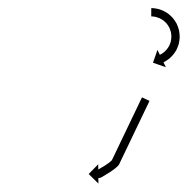

<svg xmlns="http://www.w3.org/2000/svg" viewBox="-20 -574 452 462"><path d="M338.9 -329.4C339.2 -330 339.5 -330.6 339.7 -331.2L321.7 -339.8C321.4 -339.2 321.1 -338.6 320.9 -338C320 -336.3 319.2 -334.7 318.4 -333C317.2 -330.3 315.9 -327.7 314.7 -325.1C313 -321.7 311.4 -318.3 309.8 -314.9C307.8 -310.9 305.9 -306.8 304 -302.8C301.8 -298.3 299.7 -293.8 297.5 -289.3C295.2 -284.5 292.9 -279.7 290.6 -274.9C288.2 -269.9 285.9 -265 283.5 -260C281.1 -255 278.7 -250.1 276.3 -245.1C274 -240.3 271.7 -235.5 269.4 -230.7C267.3 -226.2 265.1 -221.7 263 -217.2C261 -213.2 259.1 -209.2 257.2 -205.1C255.6 -201.7 253.9 -198.3 252.3 -194.9C251 -192.3 249.8 -189.7 248.5 -187.1C248.5 -187 248.9 -187.6 249.4 -188.3C249.8 -188.9 250.2 -189.6 250.2 -189.5C240.5 -178.9 224.9 -171.5 212.9 -164C212.7 -163.9 214.1 -164.2 215.6 -164.6C217 -165.1 218.4 -165.5 218.2 -165.5C217.6 -165.5 217 -165.5 216.5 -165.5L216.3 -178.7L193.4 -155.3L216.8 -132.3L216.6 -145.5C217.2 -145.5 217.7 -145.5 218.3 -145.5C218.5 -145.5 219.7 -145.8 220.9 -146.2C222.1 -146.5 223.3 -146.9 223.5 -147C237.2 -155.5 253.8 -163.9 264.9 -176C264.9 -176 265.3 -176.6 265.7 -177.2C266.1 -177.8 266.5 -178.3 266.6 -178.4C267.8 -181 269.1 -183.7 270.3 -186.3C272 -189.7 273.6 -193.1 275.2 -196.5C277.2 -200.5 279.1 -204.5 281 -208.6C283.2 -213.1 285.3 -217.6 287.5 -222.1C289.8 -226.9 292.1 -231.7 294.4 -236.5C296.8 -241.4 299.1 -246.4 301.5 -251.4C303.9 -256.3 306.3 -261.3 308.6 -266.3C310.9 -271.1 313.2 -275.9 315.6 -280.7C317.7 -285.2 319.9 -289.7 322 -294.2C323.9 -298.2 325.9 -302.2 327.8 -306.2C329.4 -309.6 331.1 -313 332.7 -316.5C333.9 -319.1 335.2 -321.7 336.5 -324.3C337.3 -326 338.1 -327.7 338.9 -329.4ZM345.9 -554.5C345.3 -554.5 344.6 -554.5 344 -554.5L343.9 -534.5C344.4 -534.5 344.9 -534.5 345.5 -534.5C345.5 -534.5 345.4 -534.5 345.4 -534.5C345.3 -534.5 345.3 -534.5 345.3 -534.5C346.7 -534.4 348.2 -534.3 349.6 -534.2C349.6 -534.2 349.6 -534.2 349.5 -534.2C349.4 -534.2 349.3 -534.2 349.3 -534.2C351.6 -533.9 353.8 -533.5 356 -533C356 -533 355.9 -533 355.8 -533C355.7 -533.1 355.5 -533.1 355.5 -533.1C358.4 -532.3 361.3 -531.3 364 -530.2C364 -530.2 363.9 -530.2 363.7 -530.3C363.6 -530.4 363.4 -530.4 363.4 -530.4C366.6 -528.9 369.7 -527.1 372.6 -525.1C372.6 -525.1 372.5 -525.2 372.4 -525.4C372.2 -525.5 372.1 -525.6 372.1 -525.6C375.2 -523.1 378.1 -520.5 380.8 -517.6C380.8 -517.6 380.7 -517.7 380.5 -517.9C380.4 -518 380.3 -518.2 380.3 -518.2C382.9 -514.9 385.3 -511.4 387.4 -507.7C387.4 -507.7 387.3 -507.9 387.2 -508.1C387.1 -508.3 387 -508.5 387 -508.5C388.8 -504.5 390.3 -500.4 391.4 -496.2C391.4 -496.2 391.3 -496.4 391.3 -496.6C391.3 -496.8 391.2 -497 391.2 -497C392 -492.8 392.4 -488.5 392.4 -484.2C392.4 -484.2 392.4 -484.4 392.4 -484.6C392.4 -484.8 392.4 -485 392.4 -485C392.2 -480.8 391.5 -476.7 390.6 -472.6C390.6 -472.6 390.6 -472.8 390.7 -473C390.7 -473.2 390.8 -473.4 390.8 -473.4C389.6 -469.6 388.1 -465.9 386.4 -462.4C386.4 -462.4 386.4 -462.6 386.5 -462.7C386.6 -462.9 386.7 -463.1 386.7 -463.1C384.9 -460 382.9 -457.1 380.7 -454.3C380.7 -454.3 380.8 -454.4 380.9 -454.5C381 -454.7 381.1 -454.8 381.1 -454.8C379.1 -452.6 377 -450.5 374.7 -448.5C374.7 -448.5 374.8 -448.6 374.9 -448.6C375 -448.7 375.1 -448.8 375.1 -448.8C373.3 -447.4 371.5 -446 369.5 -444.8C369.5 -444.8 369.6 -444.8 369.7 -444.9C369.8 -444.9 369.8 -445 369.8 -445C368.6 -444.2 367.3 -443.4 366 -442.8C366 -442.8 366 -442.8 366.1 -442.8C366.1 -442.8 366.1 -442.8 366.1 -442.8C365.6 -442.6 365.1 -442.4 364.6 -442.1L358.9 -454L348.1 -423L379.1 -412.3L373.4 -424.1C373.9 -424.4 374.5 -424.7 375.1 -424.9C375.1 -424.9 375.1 -425 375.2 -425C375.2 -425 375.2 -425 375.2 -425C376.9 -425.9 378.5 -426.8 380.1 -427.8C380.1 -427.8 380.2 -427.9 380.3 -427.9C380.4 -427.9 380.4 -428 380.4 -428C382.9 -429.6 385.2 -431.3 387.5 -433.1C387.5 -433.1 387.6 -433.2 387.7 -433.3C387.8 -433.3 387.9 -433.4 387.9 -433.4C390.7 -435.9 393.4 -438.6 395.9 -441.4C395.9 -441.4 396 -441.5 396.1 -441.6C396.2 -441.7 396.3 -441.8 396.3 -441.8C399.1 -445.3 401.6 -449 403.9 -452.8C403.9 -452.8 404 -453 404.1 -453.2C404.2 -453.3 404.3 -453.5 404.3 -453.5C406.5 -457.9 408.3 -462.6 409.9 -467.3C409.9 -467.3 409.9 -467.5 410 -467.7C410 -467.9 410.1 -468.1 410.1 -468.1C411.3 -473.2 412 -478.4 412.4 -483.6C412.4 -483.6 412.4 -483.8 412.4 -484C412.4 -484.2 412.4 -484.4 412.4 -484.4C412.4 -489.8 411.8 -495.2 410.9 -500.5C410.9 -500.5 410.9 -500.7 410.8 -500.9C410.8 -501.1 410.7 -501.3 410.7 -501.3C409.3 -506.6 407.4 -511.8 405.2 -516.8C405.2 -516.8 405.1 -517 405 -517.2C404.9 -517.3 404.8 -517.5 404.8 -517.5C402.2 -522.2 399.2 -526.6 395.9 -530.7C395.9 -530.7 395.7 -530.9 395.6 -531C395.5 -531.2 395.3 -531.3 395.3 -531.3C391.9 -534.9 388.3 -538.3 384.3 -541.4C384.3 -541.4 384.2 -541.5 384 -541.6C383.9 -541.7 383.7 -541.8 383.7 -541.8C380 -544.3 376.2 -546.5 372.2 -548.4C372.2 -548.4 372 -548.5 371.9 -548.6C371.7 -548.6 371.6 -548.7 371.6 -548.7C368.1 -550.1 364.5 -551.4 360.9 -552.4C360.9 -552.4 360.8 -552.4 360.7 -552.4C360.5 -552.5 360.4 -552.5 360.4 -552.5C357.6 -553.1 354.8 -553.7 351.9 -554C351.9 -554 351.8 -554 351.7 -554.1C351.6 -554.1 351.5 -554.1 351.5 -554.1C349.7 -554.3 347.9 -554.4 346.1 -554.5C346.1 -554.5 346 -554.5 346 -554.5C345.9 -554.5 345.9 -554.5 345.9 -554.5Z"/></svg>

Font: FRB American Cursive Just Arrows Ultra
Style: Bold Italic
Weight: 1000
Italic angle: -25°
Version: Version 2.0;Modular Font Editor K font №1